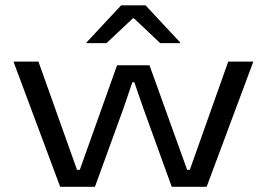

<svg xmlns="http://www.w3.org/2000/svg" viewBox="-20 -714 1020 734"><path d="M210 0 31.5 -478.5H127L274.5 -64.5H285L427.5 -464.5H551.5L695.5 -64.5H705.5L852.5 -478.5H948.5L770 0H636.5L529 -297L493.5 -399.5H486L451 -297L343 0ZM443 -693.5H536.5L669 -551.5V-549H592.5L492 -644H488L387 -549H310.5V-551.5Z"/></svg>

Font: Anek Latin Expanded
Style: Regular
Weight: 400
Width: 7
Designer: Yesha Goshar
Foundry: Ek Type
Version: Version 1.003